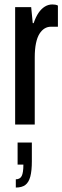

<svg xmlns="http://www.w3.org/2000/svg" viewBox="-20 -559 280 862"><path d="M48 0V-527H120L127 -455H131Q141 -484 153.5 -502Q166 -520 181.5 -529.5Q197 -539 215 -539Q222 -539 228 -538Q234 -537 240 -534V-439H208Q193 -439 180 -431Q167 -423 157 -407Q147 -391 141.5 -364.5Q136 -338 136 -301V0ZM51 283V246Q70 246 77.5 231Q85 216 85 180H59V81H123V165Q123 208 116 234Q109 260 93.5 271.5Q78 283 51 283Z"/></svg>

Font: Archivo ExtraCondensed Medium
Style: Regular
Weight: 500
Width: 2
Designer: Hector Gatti
Foundry: Omnibus-Type
Version: Version 2.001